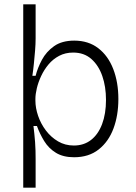

<svg xmlns="http://www.w3.org/2000/svg" viewBox="-20 -711 627 884"><path d="M87 153V-252V-691H144V-534Q144 -508 141.5 -478Q139 -448 136 -418Q133 -388 129 -362H144Q153 -398 173 -435.5Q193 -473 229 -498.5Q265 -524 322 -524Q387 -524 432.5 -489Q478 -454 501.5 -393Q525 -332 525 -255Q525 -180 502.5 -119.5Q480 -59 434.5 -23Q389 13 321 13Q271 13 237.5 -7.5Q204 -28 183.5 -61.5Q163 -95 150 -131H134Q136 -115 138 -96Q140 -77 141.5 -57Q143 -37 143.5 -17.5Q144 2 144 21V153ZM320 -41Q366 -41 399 -66.5Q432 -92 450 -139.5Q468 -187 468 -251Q468 -312 451 -361Q434 -410 400.5 -439.5Q367 -469 317 -469Q281 -469 252.5 -454Q224 -439 203.5 -414.5Q183 -390 169.5 -361Q156 -332 149.5 -304.5Q143 -277 143 -256V-248Q143 -214 155.5 -177.5Q168 -141 191.5 -110Q215 -79 247.5 -60Q280 -41 320 -41Z"/></svg>

Font: Bricolage Grotesque 96pt ExtraBold ExtraLight
Style: Regular
Weight: 250
Version: Version 1.001;gftools[0.9.33.dev8+g029e19f]